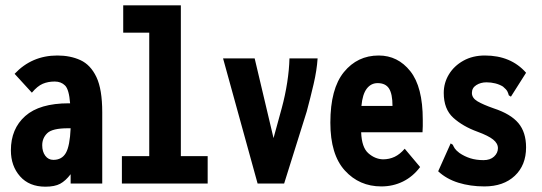

<svg xmlns="http://www.w3.org/2000/svg" viewBox="-20 -691 2040 723"><path d="M151 12Q90 12 55.5 -27Q21 -66 21 -125Q21 -206 75 -254Q129 -302 239 -302Q242 -302 244 -302Q240 -354 225 -369Q210 -384 186 -384Q161 -384 141 -375.5Q121 -367 100 -342L35 -413Q100 -482 196 -482Q245 -482 283 -464.5Q321 -447 343 -401Q365 -355 365 -268V0H246V-35Q227 -10 206.5 1Q186 12 151 12ZM139 -144Q139 -120 150.5 -104.5Q162 -89 181 -89Q213 -89 228 -115Q243 -141 246 -208Q239 -208 236 -208Q177 -208 158 -189.5Q139 -171 139 -144Z M439 0V-103H542V-568H444V-671H661V-103H762V0Z M950 0 820 -471H939L1010 -171L1041 -284Q1054 -332 1061.5 -380.5Q1069 -429 1070 -471H1176Q1173 -426 1161 -374.5Q1149 -323 1135 -271L1050 0Z M1416 11Q1333 11 1278.5 -49Q1224 -109 1224 -229Q1224 -357 1275 -419.5Q1326 -482 1406 -482Q1478 -482 1525 -423Q1572 -364 1572 -240Q1572 -229 1572 -216Q1572 -203 1571 -193H1340Q1342 -136 1367 -114Q1392 -92 1422 -91Q1446 -91 1466 -100.5Q1486 -110 1504 -131L1562 -62Q1535 -26 1497.5 -7.5Q1460 11 1416 11ZM1341 -292H1458Q1458 -337 1445 -357.5Q1432 -378 1402 -378Q1377 -378 1361 -357Q1345 -336 1341 -292Z M1804 11Q1751 11 1706 -3Q1661 -17 1630 -46L1673 -142L1677 -151L1685 -146Q1688 -139 1692.5 -132Q1697 -125 1710 -115Q1729 -102 1751 -95Q1773 -88 1801 -88Q1826 -88 1840.5 -101.5Q1855 -115 1855 -133Q1855 -151 1837 -165.5Q1819 -180 1778 -195Q1723 -215 1687 -247.5Q1651 -280 1651 -341Q1651 -379 1670.5 -411Q1690 -443 1725 -462.5Q1760 -482 1806 -482Q1904 -482 1961 -417L1909 -335L1904 -327L1896 -332Q1894 -340 1890.5 -347Q1887 -354 1874 -365Q1861 -373 1845 -377Q1829 -381 1812 -381Q1790 -381 1773.5 -370.5Q1757 -360 1757 -341Q1757 -322 1778 -309.5Q1799 -297 1839 -283Q1903 -262 1932 -227.5Q1961 -193 1961 -136Q1961 -69 1918.5 -29Q1876 11 1804 11Z"/></svg>

Font: Inconsolata Condensed Black
Style: Regular
Weight: 900
Width: 3
Monospace: yes
Designer: Raph Levien, Cyreal, Brenton Simpson
Foundry: Raph Levien, Cyreal, Google
Version: Version 3.001; ttfautohint (v1.8.2.53-6de2)